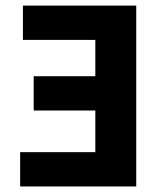

<svg xmlns="http://www.w3.org/2000/svg" viewBox="-20 -672 588 692"><path d="M52.6 0V-123.6H323.6V-273.7H101.4V-397.3H323.6V-528.2H62.6V-651.8H471V0Z"/></svg>

Font: SourceSans3VF
Style: Regular
Weight: 200
Designer: Paul D. Hunt
Foundry: Adobe
Version: Version 3.052;hotconv 1.1.0;makeotfexe 2.6.0